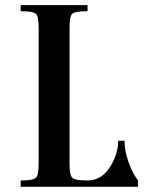

<svg xmlns="http://www.w3.org/2000/svg" viewBox="-20 -720 589 740"><path d="M59.6 0V-24.4Q107.4 -24.4 118.2 -34.7Q128.9 -44.9 128.9 -87.9V-614.3Q128.9 -657.2 118.2 -667Q107.4 -676.8 59.6 -676.8V-700.2H317.4V-676.8Q269.5 -676.8 258.8 -667Q248 -657.2 248 -614.3V-87.9Q248 -44.9 258.8 -34.7Q269.5 -24.4 317.4 -24.4Q370.1 -24.4 402.8 -74.7Q435.5 -125 435.5 -177.7H460Q460 -140.6 473.1 -102.1Q486.3 -63.5 499 -43.9L511.7 -24.4V0Z"/></svg>

Font: TriodPostnaja
Style: Medium
Weight: 500
Version: 20110805